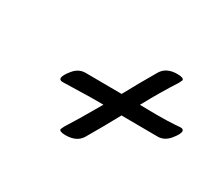

<svg xmlns="http://www.w3.org/2000/svg" viewBox="-89 -731 821 740"><g transform="rotate(30 321.5 -361.0)"><path d="M570 -324 411 -325H409Q374 -260 330 -185Q310 -151 260 -151Q232 -151 232 -162L239 -177Q268 -222 328 -326H274L148 -323Q134 -323 134 -333Q134 -346 155.5 -372Q177 -398 207 -398L368 -397Q403 -462 447 -537Q467 -571 516 -571Q545 -571 545 -560L538 -545Q494 -477 450 -396L523 -395Q574 -395 601 -397Q628 -399 629 -399Q643 -399 643 -389Q643 -376 621.5 -350Q600 -324 570 -324Z"/></g></svg>

Font: Condiment
Style: Regular
Weight: 400
Designer: Angel Koziupa, Alejandro Paul
Foundry: Angel Koziupa, Alejandro Paul
Version: Version 1.001